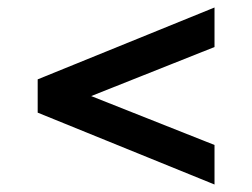

<svg xmlns="http://www.w3.org/2000/svg" viewBox="-20 -598 670 510"><path d="M549.8 -107.9 80.1 -298.8V-387.2L549.8 -578.1V-473.1L222.2 -342.8L549.8 -212.9Z"/></svg>

Font: Overpass
Style: Regular
Weight: 400
Designer: Delve Withrington
Foundry: Delve Fonts
Version: Version 1.001